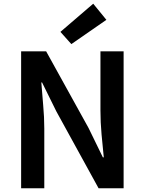

<svg xmlns="http://www.w3.org/2000/svg" viewBox="-20 -1016 782 1036"><path d="M94 0V-739H229L458 -325L535 -167H540Q534 -224 528 -290.5Q522 -357 522 -419V-739H647V0H512L284 -415L207 -571H203Q207 -513 213 -448.5Q219 -384 219 -322V0ZM365 -778 306 -844 483 -996 554 -909Z"/></svg>

Font: Noto Sans SC SemiBold
Style: Regular
Weight: 600
Designer: Ryoko NISHIZUKA 西塚涼子 (kana, bopomofo & ideographs); Paul D. Hunt (Latin, Greek & Cyrillic); Sandoll Communications 산돌커뮤니
Foundry: Adobe
Version: Version 2.004-H2;hotconv 1.0.118;makeotfexe 2.5.65603